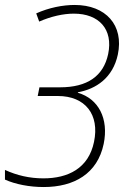

<svg xmlns="http://www.w3.org/2000/svg" viewBox="-33 -744 508 774"><path d="M143 10C266 10 360 -44 385 -164C406 -266 364 -346 281 -370V-372C354 -385 422 -430 442 -524C467 -642 394 -724 268 -724C220 -724 164 -713 113 -690L125 -657C173 -678 222 -689 265 -689C366 -689 424 -626 403 -526C384 -437 319 -392 209 -392H126L119 -357H200C311 -357 369 -282 346 -172C324 -65 241 -25 142 -25C86 -25 35 -37 -13 -59V-20C29 -1 86 10 143 10Z"/></svg>

Font: Noto Sans SemiCondensed ExtraLight
Style: Italic
Weight: 200
Width: 4
Italic angle: -12°
Designer: Monotype Design Team
Foundry: Monotype Imaging Inc.
Version: Version 2.013